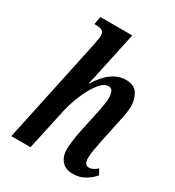

<svg xmlns="http://www.w3.org/2000/svg" viewBox="-184 -869 901 988"><g transform="rotate(30 266.5 -375.0)"><path d="M399 10Q356 10 333.5 -16.5Q311 -43 311 -84Q311 -103 315 -136.5Q319 -170 328 -210L347 -299Q350 -312 354.5 -334.5Q359 -357 363 -380.5Q367 -404 367 -421Q367 -439 361 -456Q355 -473 335 -473Q313 -473 292 -450.5Q271 -428 252.5 -394Q234 -360 220.5 -323Q207 -286 200 -257L144 0H30L162 -619Q165 -638 168 -652.5Q171 -667 171 -677Q171 -698 158.5 -705.5Q146 -713 125 -713H112L121 -760H310L265 -550Q258 -514 251 -484Q244 -454 239 -435H242Q311 -546 397 -546Q447 -546 467 -514Q487 -482 487 -440Q487 -414 480.5 -381.5Q474 -349 468 -322L444 -208Q438 -178 433 -150Q428 -122 428 -101Q428 -59 455 -59Q468 -59 479.5 -65Q491 -71 505 -82L522 -51Q502 -27 471.5 -8.5Q441 10 399 10Z"/></g></svg>

Font: Noto Serif ExtraCondensed SemiBold
Style: Italic
Weight: 600
Width: 2
Italic angle: -12°
Designer: Monotype Design Team
Foundry: Monotype Imaging Inc.
Version: Version 2.013